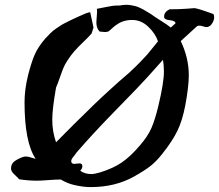

<svg xmlns="http://www.w3.org/2000/svg" viewBox="-20 -761 902 791"><path d="M310.5 -57.6Q329.1 -43.9 356.4 -43.9Q369.1 -43.9 392.6 -50.8Q446.3 -67.4 481.9 -91.8Q517.6 -116.2 556.6 -162.1Q588.9 -199.2 604 -233.9Q619.1 -268.6 632.8 -326.2Q655.3 -420.9 655.3 -465.8Q655.3 -492.2 651.4 -514.6Q578.1 -431.6 541 -393.6Q521.5 -373 440.4 -290Q359.4 -207 293.9 -130.9Q292 -127 282.7 -115.7Q273.4 -104.5 273.4 -97.7Q273.4 -85.9 286.1 -85.9Q289.1 -85.9 296.9 -86.9Q304.7 -87.9 307.6 -87.9Q319.3 -87.9 319.3 -76.2Q319.3 -66.4 310.5 -57.6ZM630.9 -590.8Q620.1 -623 590.8 -650.9Q561.5 -678.7 525.4 -678.7Q513.7 -678.7 507.8 -677.7Q486.3 -674.8 470.2 -665.5Q454.1 -656.2 442.4 -645Q430.7 -633.8 425.8 -630.9Q416 -628.9 414.1 -628.9Q410.2 -628.9 402.8 -629.9Q395.5 -630.9 390.6 -630.9Q377 -644.5 377 -668.9Q377 -675.8 378.4 -689.9Q379.9 -704.1 379.9 -711.9Q379.9 -720.7 378.9 -724.6Q386.7 -725.6 416 -731.9Q445.3 -738.3 463.9 -738.3H472.7Q488.3 -741.2 501 -741.2Q510.7 -741.2 521 -739.3Q531.2 -737.3 537.6 -735.8Q543.9 -734.4 554.7 -729.5Q565.4 -724.6 568.8 -722.7Q572.3 -720.7 585.4 -712.9Q598.6 -705.1 601.6 -703.1Q614.3 -693.4 642.6 -675.8Q670.9 -658.2 683.6 -647.5L703.1 -665Q702.1 -675.8 680.2 -677.7Q658.2 -679.7 656.2 -689.5V-693.4Q656.2 -711.9 678.7 -722.7Q719.7 -722.7 749.5 -725.1Q779.3 -727.5 780.3 -727.5Q792 -727.5 859.4 -703.1Q862.3 -697.3 862.3 -689.5Q862.3 -676.8 853 -663.1Q843.8 -649.4 830.1 -649.4Q826.2 -649.4 816.9 -652.3Q807.6 -655.3 801.8 -655.3Q794.9 -655.3 792 -653.3L724.6 -591.8Q757.8 -522.5 757.8 -451.2Q757.8 -404.3 743.2 -326.2Q731.4 -264.6 710.9 -222.2Q690.4 -179.7 648.4 -127Q623 -94.7 598.1 -75.7Q573.2 -56.6 531.2 -33.2Q454.1 9.8 353.5 9.8Q320.3 9.8 281.2 0Q256.8 -5.9 230.5 -21.5Q210 -21.5 179.2 -19Q148.4 -16.6 132.8 -16.6Q95.7 -16.6 58.6 -22.5Q55.7 -27.3 40.5 -41Q25.4 -54.7 25.4 -66.4Q25.4 -85 38.1 -95.2Q50.8 -105.5 74.2 -114.3Q79.1 -116.2 86.9 -116.2Q95.7 -116.2 108.9 -111.8Q122.1 -107.4 127 -106.4Q81.1 -174.8 81.1 -339.8Q81.1 -392.6 95.7 -451.2Q109.4 -504.9 123 -536.1Q136.7 -567.4 166 -601.6Q176.8 -613.3 187 -623.5Q197.3 -633.8 210 -642.6Q222.7 -651.4 231 -656.7Q239.3 -662.1 255.4 -669.9Q271.5 -677.7 278.3 -681.2Q285.2 -684.6 305.7 -693.8Q326.2 -703.1 334 -706.1Q336.9 -707 339.8 -708Q342.8 -709 345.7 -709.5Q348.6 -710 351.6 -710.9Q365.2 -650.4 365.2 -647.5Q365.2 -646.5 357.4 -623Q344.7 -608.4 323.2 -587.9Q301.8 -567.4 286.6 -550.3Q271.5 -533.2 257.8 -511.7Q246.1 -494.1 239.3 -476.6Q232.4 -459 225.1 -437.5Q217.8 -416 210.9 -400.4Q195.3 -311.5 195.3 -268.6Q195.3 -218.8 210.9 -174.8Q221.7 -185.5 254.9 -219.2Q288.1 -252.9 296.4 -260.7Q304.7 -268.6 330.1 -293.5Q355.5 -318.4 364.7 -327.6Q374 -336.9 395.5 -356.9Q417 -377 432.1 -390.6Q447.3 -404.3 467.8 -422.9Q488.3 -441.4 511.7 -460.9Q537.1 -484.4 557.1 -504.9Q577.1 -525.4 586.4 -536.1Q595.7 -546.9 610.4 -565.4Q625 -584 630.9 -590.8Z"/></svg>

Font: Essays1743
Style: Italic
Weight: 500
Italic angle: -10°
Designer: Based on the typeface in a 1743 English translation of the essays of Montaigne.  PostScript/TrueType font designed by Jo
Version: Version 002.100